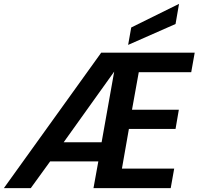

<svg xmlns="http://www.w3.org/2000/svg" viewBox="-41 -972 1026 992"><path d="M-21 0 482 -700H965L947 -599H676L641 -405H883L866 -306H625L589 -101H859L841 0H442L467 -138H218L118 0ZM549 -602 288 -237H484ZM621 -740 637 -830 884 -952 866 -848Z"/></svg>

Font: DeepMind Sans
Style: Bold Italic
Weight: 700
Italic angle: -10°
Designer: Jonny Pinhorn / Modifications: Colophon Foundry
Foundry: Colophon Foundry
Version: Version 1.002; ttfautohint (v1.8.2)